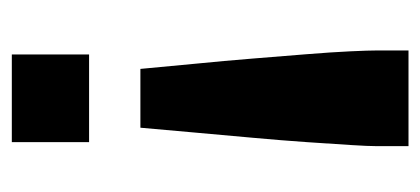

<svg xmlns="http://www.w3.org/2000/svg" viewBox="-218 -510 728 333"><g transform="rotate(90 146.5 -344.0)"><path d="M100 -223Q96 -268 91 -318.5Q86 -369 82 -418.5Q78 -468 74.5 -511.5Q71 -555 69.5 -587Q68 -619 68 -634V-688H234V-634Q234 -619 232 -587Q230 -555 227 -511.5Q224 -468 219.5 -418.5Q215 -369 210.5 -318.5Q206 -268 202 -223ZM75 0V-134H227V0Z"/></g></svg>

Font: Saira SemiCondensed
Style: Bold
Weight: 700
Width: 4
Designer: Hector Gatti with collaboration of the Omnibus-Type team
Foundry: Omnibus-Type
Version: Version 1.101